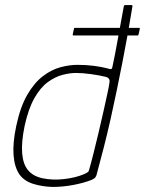

<svg xmlns="http://www.w3.org/2000/svg" viewBox="-20 -728 572 758"><path d="M44 -230Q60 -306 87.5 -353.5Q115 -401 149 -427Q183 -453 218.5 -462.5Q254 -472 286 -472Q321 -472 351 -468Q381 -464 400 -459Q414 -455 418 -455Q422 -455 424 -465Q428 -482 433.5 -511Q439 -540 445 -573Q451 -606 456.5 -636Q462 -666 465.5 -685Q469 -704 469 -704Q469 -706 471 -707Q473 -708 474 -708H500Q501 -708 502 -707Q503 -706 503 -704Q494 -648 484 -592Q474 -536 463 -480.5Q452 -425 440.5 -369Q429 -313 416.5 -257.5Q404 -202 390 -147Q376 -92 361 -37Q360 -33 356.5 -28Q353 -23 342 -18Q312 -6 270.5 2Q229 10 188 10Q147 9 111.5 -2Q76 -13 57 -39Q37 -68 33.5 -116Q30 -164 44 -230ZM77 -230Q64 -166 67.5 -123Q71 -80 90 -57Q110 -32 149 -24Q188 -16 232.5 -21Q277 -26 311 -40Q319 -44 324.5 -47Q330 -50 331 -55Q339 -82 349 -122Q359 -162 369.5 -206Q380 -250 389 -290.5Q398 -331 404.5 -361Q411 -391 412 -401Q414 -412 410 -417Q406 -422 400 -424Q372 -431 338.5 -435.5Q305 -440 280 -440Q256 -440 227 -432.5Q198 -425 169 -404Q140 -383 116 -341Q92 -299 77 -230ZM270 -588Q268 -588 267.5 -589.5Q267 -591 267 -592L272 -614Q272 -616 273 -617Q274 -618 276 -618H529Q531 -618 531.5 -617Q532 -616 532 -614L527 -592Q527 -591 526 -589.5Q525 -588 523 -588Z"/></svg>

Font: Glory Thin
Style: Italic
Weight: 100
Italic angle: -12°
Designer: Robert Leuschke
Foundry: Robert Leuschke
Version: Version 1.011